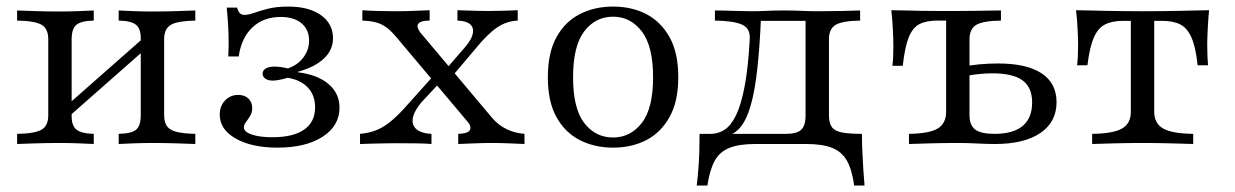

<svg xmlns="http://www.w3.org/2000/svg" viewBox="-20 -447 3835 596"><path d="M348.4 0V-31.5Q387.9 -32.3 402.4 -44.4Q416.9 -56.5 416.9 -89.5V-329Q416.9 -358.1 402 -370.2Q387.1 -382.3 348.4 -383.1V-414.5Q363.7 -413.7 393.5 -412.5Q423.4 -411.3 454 -411.3Q490.3 -411.3 529 -412.5Q567.7 -413.7 586.3 -414.5V-383.1Q550 -382.3 528.6 -377Q507.3 -371.8 498.4 -359.3Q489.5 -346.8 489.5 -325V-89.5Q489.5 -67.7 498.4 -55.2Q507.3 -42.7 528.6 -37.5Q550 -32.3 586.3 -31.5V0Q567.7 -0.8 529 -2Q490.3 -3.2 454 -3.2Q423.4 -3.2 393.5 -2Q363.7 -0.8 348.4 0ZM33.1 0V-31.5Q87.9 -32.3 108.9 -44.4Q129.8 -56.5 129.8 -89.5V-325Q129.8 -358.1 108.9 -370.2Q87.9 -382.3 33.1 -383.1V-414.5Q51.6 -413.7 90.3 -412.5Q129 -411.3 164.5 -411.3Q196 -411.3 225.8 -412.5Q255.6 -413.7 271 -414.5V-383.1Q232.3 -382.3 217.3 -370.2Q202.4 -358.1 202.4 -325V-85.5Q202.4 -56.5 217.7 -44.4Q233.1 -32.3 271 -31.5V0Q255.6 -0.8 225.8 -2Q196 -3.2 164.5 -3.2Q129 -3.2 90.3 -2Q51.6 -0.8 33.1 0ZM189.5 -81.5 172.6 -106.5 429.8 -333.1 446.8 -308.1Z M841.9 11.3Q761.3 11.3 711.7 -16.9Q662.1 -45.2 662.1 -91.1Q662.1 -117.7 678.6 -135.1Q695.2 -152.4 719.4 -152.4Q739.5 -152.4 751.2 -141.1Q762.9 -129.8 762.9 -111.3Q762.9 -97.6 756.5 -87.1Q750 -76.6 743.5 -68.1Q737.1 -59.7 737.1 -51.6Q737.1 -37.9 761.3 -29.4Q785.5 -21 825.8 -21Q890.3 -21 924.2 -44.8Q958.1 -68.5 958.1 -113.7Q958.1 -151.6 935.5 -175.4Q912.9 -199.2 872.6 -205.6Q859.7 -201.6 847.6 -199.2Q835.5 -196.8 826.6 -196.8Q812.1 -196.8 803.6 -202.8Q795.2 -208.9 795.2 -218.5Q795.2 -228.2 804.8 -234.3Q814.5 -240.3 831.5 -240.3Q839.5 -240.3 849.6 -239.1Q859.7 -237.9 873.4 -234.7Q903.2 -244.4 921.4 -268.1Q939.5 -291.9 939.5 -321Q939.5 -354.8 916.1 -374.6Q892.7 -394.4 851.6 -394.4Q797.6 -394.4 763.3 -361.7Q729 -329 721 -271.8H688.7Q690.3 -307.3 689.5 -335.1Q688.7 -362.9 687.1 -384.7Q685.5 -406.5 683.9 -423.4H716.1Q719.4 -411.3 724.6 -406Q729.8 -400.8 738.7 -400.8Q751.6 -400.8 769.4 -407.3Q787.1 -413.7 812.9 -420.2Q838.7 -426.6 875 -426.6Q938.7 -426.6 976.2 -400Q1013.7 -373.4 1013.7 -328.2Q1013.7 -291.9 985.5 -265.3Q957.3 -238.7 904.8 -224.2V-222.6Q965.3 -215.3 999.6 -186.3Q1033.9 -157.3 1033.9 -112.9Q1033.9 -56.5 981.5 -22.6Q929 11.3 841.9 11.3Z M1402.4 0V-31.5Q1424.2 -32.3 1432.7 -37.5Q1441.1 -42.7 1440.3 -51.6Q1439.5 -60.5 1430.6 -70.2L1206.5 -336.3Q1191.1 -354 1177 -363.7Q1162.9 -373.4 1146 -377.8Q1129 -382.3 1104.8 -383.1V-415.3Q1123.4 -413.7 1152.8 -412.9Q1182.3 -412.1 1208.9 -412.1Q1225 -412.1 1241.1 -412.5Q1257.3 -412.9 1275.4 -413.7Q1293.5 -414.5 1313.7 -415.3V-383.1Q1292.7 -383.1 1283.9 -377.8Q1275 -372.6 1276.2 -364.1Q1277.4 -355.6 1285.5 -345.2L1508.1 -80.6Q1527.4 -58.1 1552.8 -46Q1578.2 -33.9 1608.1 -31.5V0Q1590.3 -0.8 1561.7 -2Q1533.1 -3.2 1506.5 -3.2Q1480.6 -3.2 1452 -2Q1423.4 -0.8 1402.4 0ZM1097.6 0V-31.5Q1124.2 -33.9 1145.6 -41.9Q1166.9 -50 1188.3 -66.5Q1209.7 -83.1 1235.5 -111.3L1332.3 -219.4L1354 -200L1287.1 -128.2Q1269.4 -106.5 1263.7 -89.1Q1258.1 -71.8 1262.9 -59.3Q1267.7 -46.8 1282.7 -39.5Q1297.6 -32.3 1319.4 -31.5V0Q1301.6 -1.6 1273.4 -2Q1245.2 -2.4 1210.5 -2.4Q1193.5 -2.4 1174.2 -2Q1154.8 -1.6 1135.5 -1.2Q1116.1 -0.8 1097.6 0ZM1379.8 -205.6 1358.1 -225 1425.8 -303.2Q1445.2 -326.6 1448 -344.4Q1450.8 -362.1 1438.7 -372.2Q1426.6 -382.3 1400 -383.1V-415.3Q1421 -414.5 1436.3 -414.1Q1451.6 -413.7 1465.7 -413.3Q1479.8 -412.9 1496 -412.9Q1522.6 -412.9 1546 -413.7Q1569.4 -414.5 1587.1 -415.3V-383.1Q1566.9 -382.3 1548 -375Q1529 -367.7 1510.1 -352Q1491.1 -336.3 1468.5 -310.5Z M1883.1 11.3Q1825.8 11.3 1779.8 -12.1Q1733.9 -35.5 1707.3 -83.5Q1680.6 -131.5 1680.6 -207.3Q1680.6 -283.1 1707.3 -331.5Q1733.9 -379.8 1779.8 -403.2Q1825.8 -426.6 1883.1 -426.6Q1941.1 -426.6 1986.3 -403.2Q2031.5 -379.8 2058.5 -331.5Q2085.5 -283.1 2085.5 -207.3Q2085.5 -132.3 2058.5 -83.9Q2031.5 -35.5 1986.3 -12.1Q1941.1 11.3 1883.1 11.3ZM1883.1 -20.2Q1937.1 -20.2 1972.2 -65.3Q2007.3 -110.5 2007.3 -207.3Q2007.3 -304 1972.2 -349.6Q1937.1 -395.2 1883.1 -395.2Q1828.2 -395.2 1793.5 -349.6Q1758.9 -304 1758.9 -207.3Q1758.9 -110.5 1793.5 -65.3Q1828.2 -20.2 1883.1 -20.2Z M2142.7 129Q2146 102.4 2148 75.8Q2150 49.2 2150.8 22.6Q2151.6 -4 2151.6 -31.5H2419.4Q2453.2 -31.5 2466.9 -44Q2480.6 -56.5 2480.6 -89.5V-385.5L2483.1 -382.3H2337.1L2341.9 -385.5Q2337.9 -296.8 2331 -235.1Q2324.2 -173.4 2314.1 -133.9Q2304 -94.4 2291.5 -71.8Q2279 -49.2 2264.1 -38.3Q2249.2 -27.4 2232.3 -23.4L2186.3 -31.5Q2209.7 -31.5 2229.4 -44.4Q2249.2 -57.3 2264.9 -89.5Q2280.6 -121.8 2291.5 -179Q2302.4 -236.3 2307.3 -325Q2309.7 -358.9 2283.5 -370.6Q2257.3 -382.3 2199.2 -383.1V-414.5Q2212.1 -414.5 2230.6 -414.1Q2249.2 -413.7 2271 -412.9Q2292.7 -412.1 2313.7 -412.1Q2334.7 -412.1 2359.3 -413.3Q2383.9 -414.5 2413.7 -414.5Q2444.4 -414.5 2469 -413.3Q2493.5 -412.1 2517.7 -412.1Q2554.8 -412.1 2592.7 -412.9Q2630.6 -413.7 2650 -414.5V-383.1Q2596 -382.3 2574.6 -370.2Q2553.2 -358.1 2553.2 -325V-89.5Q2553.2 -66.9 2561.3 -54Q2569.4 -41.1 2591.5 -36.3Q2613.7 -31.5 2655.6 -31.5Q2655.6 -4 2656.9 22.6Q2658.1 49.2 2659.7 75.8Q2661.3 102.4 2663.7 129H2631.5Q2625 80.6 2609.3 52.4Q2593.5 24.2 2563.3 12.1Q2533.1 0 2483.1 0H2324.2Q2274.2 0 2244 12.1Q2213.7 24.2 2198.4 52.4Q2183.1 80.6 2175.8 129Z M2801.6 0V-31.5Q2864.5 -32.3 2890.7 -48Q2916.9 -63.7 2916.9 -100V-383.1H2890.3Q2855.6 -383.1 2834.3 -372.2Q2812.9 -361.3 2800.8 -331Q2788.7 -300.8 2782.3 -242.7H2750Q2751.6 -253.2 2752.4 -268.1Q2753.2 -283.1 2753.2 -301.6Q2753.2 -322.6 2751.6 -354.8Q2750 -387.1 2746.8 -415.3Q2769.4 -415.3 2792.7 -414.5Q2816.1 -413.7 2842.3 -413.3Q2868.5 -412.9 2895.6 -412.9Q2922.6 -412.9 2951.6 -412.9Q2977.4 -412.9 3004 -413.3Q3030.6 -413.7 3052.8 -414.1Q3075 -414.5 3087.1 -414.5V-383.1Q3031.5 -382.3 3010.5 -369.8Q2989.5 -357.3 2989.5 -325V-90.3Q2989.5 -58.1 3007.3 -44.8Q3025 -31.5 3067.7 -31.5Q3125 -31.5 3154.4 -56Q3183.9 -80.6 3183.9 -129Q3183.9 -175.8 3154 -197.6Q3124.2 -219.4 3059.7 -219.4Q3037.9 -219.4 3012.9 -216.5Q2987.9 -213.7 2962.1 -208.1L2961.3 -238.7Q2988.7 -244.4 3019 -247.2Q3049.2 -250 3078.2 -250Q3166.9 -250 3213.3 -219.4Q3259.7 -188.7 3259.7 -129.8Q3259.7 -68.5 3209.7 -34.3Q3159.7 0 3068.5 0Q3045.2 0 3014.1 -1.6Q2983.1 -3.2 2952.4 -3.2Q2909.7 -3.2 2866.9 -2Q2824.2 -0.8 2801.6 0Z M3370.2 0V-31.5Q3435.5 -32.3 3462.9 -48Q3490.3 -63.7 3490.3 -100V-382.3H3466.9Q3432.3 -382.3 3410.1 -371Q3387.9 -359.7 3375 -329.4Q3362.1 -299.2 3355.6 -244.4H3323.4Q3325 -255.6 3325.8 -271.8Q3326.6 -287.9 3326.6 -307.3Q3326.6 -326.6 3325 -357.7Q3323.4 -388.7 3320.2 -415.3Q3339.5 -415.3 3362.1 -414.5Q3384.7 -413.7 3410.9 -413.3Q3437.1 -412.9 3465.7 -412.5Q3494.4 -412.1 3526.6 -412.1Q3558.9 -412.1 3587.9 -412.5Q3616.9 -412.9 3642.7 -413.3Q3668.5 -413.7 3691.5 -414.5Q3714.5 -415.3 3733.1 -415.3Q3730.6 -388.7 3729 -357.7Q3727.4 -326.6 3727.4 -307.3Q3727.4 -287.9 3728.2 -271.8Q3729 -255.6 3729.8 -244.4H3697.6Q3691.9 -299.2 3679 -329.4Q3666.1 -359.7 3644 -371Q3621.8 -382.3 3586.3 -382.3H3562.9V-100Q3562.9 -63.7 3590.7 -48Q3618.5 -32.3 3683.9 -31.5V0Q3659.7 -0.8 3615.3 -2Q3571 -3.2 3527.4 -3.2Q3483.1 -3.2 3438.7 -2Q3394.4 -0.8 3370.2 0Z"/></svg>

Font: Playfair 12pt Light
Style: Regular
Weight: 300
Designer: Claus Eggers Sørensen
Foundry: Claus Eggers Sørensen
Version: Version 2.000;gftools[0.9.28]